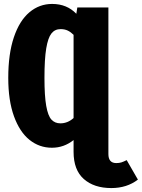

<svg xmlns="http://www.w3.org/2000/svg" viewBox="-20 -733 721 976"><path d="M681 180Q625 223 546 223Q458 223 406 177Q354 131 354 39V-21Q305 18 244 18Q180 18 130 -22Q80 -62 51 -142Q22 -222 22 -337Q22 -459 50.5 -543.5Q79 -628 129.5 -670.5Q180 -713 245 -713Q320 -713 368 -663L373 -695H531V50Q531 96 571 96Q586 96 597 92.5Q608 89 624 81ZM354 -133V-556Q340 -570 324.5 -577.5Q309 -585 288 -585Q259 -585 241.5 -563Q224 -541 215 -487Q206 -433 206 -337Q206 -245 215 -194.5Q224 -144 241.5 -125Q259 -106 287 -106Q324 -106 354 -133Z"/></svg>

Font: Fira Sans Compressed ExtraBold
Style: Regular
Weight: 800
Width: 1
Designer: bBox Type GmbH & Carrois Corporate GbR & Edenspiekermann AG
Foundry: bBox Type GmbH & Carrois Corporate GbR & Edenspiekermann AG
Version: Version 4.301